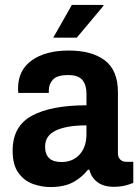

<svg xmlns="http://www.w3.org/2000/svg" viewBox="-20 -743 561 775"><path d="M195 -591 270 -723H397L398 -720L290 -591ZM183 12Q148 12 113 -0.5Q78 -13 54.5 -45Q31 -77 31 -135Q31 -234 109 -276Q187 -318 329 -318V-366Q329 -399 313 -419.5Q297 -440 255 -440Q210 -440 193.5 -421.5Q177 -403 177 -379V-368H54Q53 -372 53 -376.5Q53 -381 53 -387Q53 -460 108.5 -499.5Q164 -539 257 -539Q351 -539 403.5 -499Q456 -459 456 -371V-125Q456 -108 465.5 -99Q475 -90 488 -90H518V-5Q505 1 485 6Q465 11 439 11Q398 11 373 -8Q348 -27 341 -58H335Q312 -28 276 -8Q240 12 183 12ZM228 -89Q274 -89 301.5 -119.5Q329 -150 329 -201V-237Q250 -237 206 -216.5Q162 -196 162 -151Q162 -89 228 -89Z"/></svg>

Font: Archivo SemiCondensed
Style: Bold
Weight: 680
Width: 4
Designer: Hector Gatti
Foundry: Omnibus-Type
Version: Version 2.001; ttfautohint (v1.8.3)